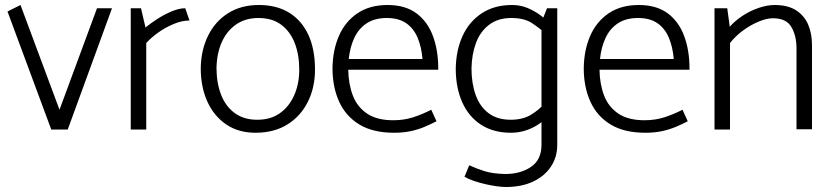

<svg xmlns="http://www.w3.org/2000/svg" viewBox="-20 -518 3329 768"><path d="M251 0 428 -485H368L218 -79L62 -498L10 -472L185 0Z M565 0V-346Q584 -367 612.5 -387.5Q641 -408 674.5 -422Q708 -436 738 -436L721 -485Q696 -485 665.5 -472Q635 -459 607.5 -441Q580 -423 562 -408L544 -485H503V0Z M1006 13Q936 14 886 -19.5Q836 -53 809.5 -111.5Q783 -170 783 -245Q784 -317 812 -374.5Q840 -432 892 -465Q944 -498 1015 -498Q1087 -498 1137 -467Q1187 -436 1213.5 -378.5Q1240 -321 1240 -240Q1240 -168 1211.5 -111Q1183 -54 1131 -21Q1079 12 1006 13ZM1009 -39Q1063 -39 1100 -65.5Q1137 -92 1157 -137.5Q1177 -183 1177 -239Q1177 -299 1159 -345.5Q1141 -392 1105 -419Q1069 -446 1014 -446Q961 -446 923.5 -419.5Q886 -393 866.5 -348Q847 -303 846 -246Q846 -187 864 -140Q882 -93 918.5 -66Q955 -39 1009 -39Z M1733 -239V-244Q1733 -317 1711.5 -374.5Q1690 -432 1645.5 -465Q1601 -498 1530 -498Q1459 -498 1410 -465Q1361 -432 1336 -375Q1311 -318 1310 -245Q1310 -170 1336.5 -111.5Q1363 -53 1417.5 -20Q1472 13 1556 13Q1594 13 1623.5 6.5Q1653 0 1678 -10.5Q1703 -21 1726 -33L1705 -79Q1668 -60 1631.5 -48.5Q1595 -37 1553 -37Q1488 -37 1448.5 -63.5Q1409 -90 1391.5 -135.5Q1374 -181 1373 -239ZM1375 -282Q1380 -330 1397.5 -367Q1415 -404 1447 -425Q1479 -446 1527 -446Q1575 -446 1605 -425Q1635 -404 1650.5 -367Q1666 -330 1670 -282Z M2209 -485H2168L2146 -429V61Q2146 121 2104 149.5Q2062 178 2001 178Q1950 177 1916 166Q1882 155 1857 143L1838 189Q1853 198 1875 205.5Q1897 213 1921 218.5Q1945 224 1966.5 227Q1988 230 2003 230Q2067 230 2113 208Q2159 186 2184 148Q2209 110 2209 62ZM2163 -109Q2137 -79 2104 -59Q2071 -39 2023 -39Q1969 -39 1934 -65.5Q1899 -92 1882.5 -138.5Q1866 -185 1866 -244Q1867 -301 1884 -346.5Q1901 -392 1936.5 -419Q1972 -446 2025 -446Q2077 -446 2108 -425.5Q2139 -405 2164 -382L2184 -422Q2165 -440 2141 -457.5Q2117 -475 2089 -486.5Q2061 -498 2028 -498Q1957 -498 1906.5 -464.5Q1856 -431 1830 -373.5Q1804 -316 1803 -243Q1803 -168 1828.5 -110Q1854 -52 1903.5 -19.5Q1953 13 2024 13Q2055 13 2084 3.5Q2113 -6 2138 -23.5Q2163 -41 2183 -64Z M2738 -239V-244Q2738 -317 2716.5 -374.5Q2695 -432 2650.5 -465Q2606 -498 2535 -498Q2464 -498 2415 -465Q2366 -432 2341 -375Q2316 -318 2315 -245Q2315 -170 2341.5 -111.5Q2368 -53 2422.5 -20Q2477 13 2561 13Q2599 13 2628.5 6.5Q2658 0 2683 -10.5Q2708 -21 2731 -33L2710 -79Q2673 -60 2636.5 -48.5Q2600 -37 2558 -37Q2493 -37 2453.5 -63.5Q2414 -90 2396.5 -135.5Q2379 -181 2378 -239ZM2380 -282Q2385 -330 2402.5 -367Q2420 -404 2452 -425Q2484 -446 2532 -446Q2580 -446 2610 -425Q2640 -404 2655.5 -367Q2671 -330 2675 -282Z M2900 0V-346Q2923 -375 2953.5 -397Q2984 -419 3015.5 -432Q3047 -445 3072 -445Q3125 -445 3145.5 -410Q3166 -375 3166 -325V-1H3228V-337Q3228 -384 3212.5 -420Q3197 -456 3164 -477Q3131 -498 3079 -498Q3049 -498 3015 -486.5Q2981 -475 2950.5 -455Q2920 -435 2899 -411L2889 -485H2838V0Z"/></svg>

Font: Catamaran Thin Light
Style: Regular
Weight: 300
Version: Version 2.000